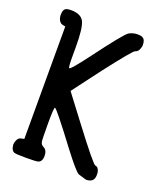

<svg xmlns="http://www.w3.org/2000/svg" viewBox="-140 -858 812 951"><g transform="rotate(20 266.0 -382.0)"><path d="M160.2 -282.2Q154.3 -282.2 154.3 -199.2Q154.3 -116.2 156.7 -101.6Q159.2 -86.9 172.9 -80.1Q193.4 -70.3 193.4 -40Q193.4 -8.8 171.9 -2.9Q159.2 0 110.4 0Q61.5 0 49.8 -2.9Q31.2 -7.8 28.3 -39.1Q28.3 -48.8 32.2 -59.6Q40 -80.1 55.7 -82L70.3 -85V-677.7L55.7 -680.7Q40 -683.6 32.2 -705.1Q29.3 -714.8 29.3 -724.6Q29.3 -753.9 44.9 -759.8Q52.7 -763.7 70.3 -763.7Q123 -763.7 138.7 -731.4Q154.3 -699.2 154.3 -601.6Q154.3 -601.6 154.3 -543Q154.3 -490.2 160.2 -490.2Q168.9 -490.2 234.4 -577.1Q353.5 -737.3 376 -752Q397.5 -763.7 419.4 -763.7Q441.4 -763.7 447.3 -758.8Q462.9 -751 462.9 -722.7Q462.9 -712.9 459 -704.1Q453.1 -684.6 437.5 -680.7Q426.8 -678.7 314.5 -533.2Q278.3 -484.4 204.1 -386.7Q242.2 -335.9 304.7 -253.9Q434.6 -82 446.3 -81.1Q460 -81.1 466.8 -59.6Q469.7 -48.8 468.8 -39.1Q468.8 -2.9 432.6 0H427.7Q425.8 0 424.8 0L382.8 -12.7Q363.3 -24.4 293 -117.2Q168.9 -282.2 160.2 -282.2Z"/></g></svg>

Font: Semi-Sweet
Style: Book
Weight: 400
Designer: Walter E Stewart
Version: 0.5